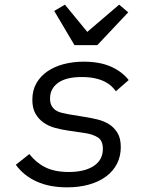

<svg xmlns="http://www.w3.org/2000/svg" viewBox="-20 -793 640 825"><path d="M268 12Q193 12 137.5 -13Q82 -38 48 -85L106 -131Q136 -93 176 -73.5Q216 -54 275 -54Q344 -54 383 -80Q422 -106 422 -153Q422 -189 400.5 -202.5Q379 -216 347 -221L272 -232Q244 -236 216.5 -243.5Q189 -251 167.5 -266Q146 -281 132.5 -304.5Q119 -328 119 -364Q119 -405 136.5 -435.5Q154 -466 184 -486.5Q214 -507 254 -517.5Q294 -528 340 -528Q408 -528 456 -507Q504 -486 533 -449L478 -401Q471 -411 459.5 -422Q448 -433 430.5 -442Q413 -451 388.5 -456.5Q364 -462 331 -462Q264 -462 229.5 -437Q195 -412 195 -370Q195 -351 201.5 -339Q208 -327 219 -319.5Q230 -312 244.5 -308.5Q259 -305 275 -302L348 -290Q373 -286 399.5 -279.5Q426 -273 448 -259.5Q470 -246 484.5 -222.5Q499 -199 499 -161Q499 -121 482.5 -89Q466 -57 435.5 -34.5Q405 -12 362.5 0Q320 12 268 12ZM300 -599 213 -746 259 -773 355 -656 492 -773 531 -740 398 -599Z"/></svg>

Font: IBM Plex Mono
Style: Italic
Weight: 400
Italic angle: -9°
Monospace: yes
Designer: Mike Abbink, Paul van der Laan, Pieter van Rosmalen
Foundry: Bold Monday
Version: Version 2.3